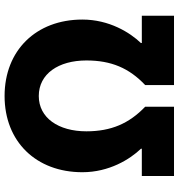

<svg xmlns="http://www.w3.org/2000/svg" viewBox="10 -808 798 859"><g transform="rotate(-90 409.5 -379.0)"><path d="M51 0H361V-129C286 -201 251 -281 251 -392C251 -517 311 -605 409 -605C508 -605 568 -517 568 -392C568 -281 534 -201 458 -129V0H768V-144H646V-148C693 -197 751 -290 751 -410C751 -617 613 -758 409 -758C205 -758 68 -617 68 -410C68 -290 126 -197 173 -148V-144H51Z"/></g></svg>

Font: Noto Sans JP Black
Style: Regular
Weight: 900
Designer: Ryoko NISHIZUKA 西塚涼子 (kana, bopomofo & ideographs); Paul D. Hunt (Latin, Greek & Cyrillic); Sandoll Communications 산돌커뮤니
Foundry: Adobe
Version: Version 2.002;hotconv 1.0.116;makeotfexe 2.5.65601